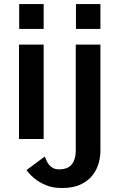

<svg xmlns="http://www.w3.org/2000/svg" viewBox="-20 -695 597 960"><path d="M75 0V-472H198.3V0ZM76 -550.3V-674.6H198.3V-550.3ZM289.4 245Q250.1 245 220.8 234.8Q191.5 224.5 169.7 210Q147.8 195.5 133.8 180.5Q119.7 165.5 112.3 155.5L203.3 87.9Q208.7 99.3 215.9 114.3Q223.1 129.3 237.6 140.5Q252.2 151.7 274.6 151.7Q320.1 151.7 339.4 126.4Q358.8 101.1 358.8 59.5V-472H482.1V59.5Q482.1 87.4 473.7 119.6Q465.2 151.7 443.5 180.2Q421.9 208.6 384.4 226.8Q347 245 289.4 245ZM359.8 -550.3V-674.6H482.1V-550.3Z"/></svg>

Font: Panamera Thin
Style: Regular
Weight: 100
Designer: Bastien Sozeau
Foundry: NBR — Bastien Sozeau
Version: Version 3.003;gftools[0.9.33]